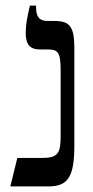

<svg xmlns="http://www.w3.org/2000/svg" viewBox="-20 -667 334 687"><path d="M17 0H154C224 0 246 -36 246 -146V-496C246 -574 228 -592 174 -592H149C119 -592 109 -610 109 -641V-647H87C78 -608 72 -580 72 -550C72 -509 86 -490 123 -490H155C192 -490 197 -471 197 -410V-179C197 -121 188 -102 133 -102H42Z"/></svg>

Font: Noto Serif Hebrew Condensed Medium
Style: Regular
Weight: 500
Width: 3
Designer: Monotype Design Team
Foundry: Monotype Imaging Inc.
Version: Version 2.004